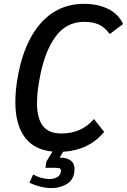

<svg xmlns="http://www.w3.org/2000/svg" viewBox="-20 -754 646 976"><path d="M129.5 175 148.5 133Q191 156 232 156Q254 156 270.2 146.8Q286.5 137.5 289.5 119Q290 117 290 113.5Q290 104 282.8 101.5Q275.5 99 256.5 99H211L215.5 68L247 16.5Q152.5 7.5 105.2 -57.5Q58 -122.5 58 -235.5Q58 -293.5 70 -361.5Q90.5 -478.5 135.8 -562Q181 -645.5 249.5 -690Q318 -734.5 407.5 -734.5Q475.5 -734.5 528 -709.5Q580.5 -684.5 606 -632L538 -581Q510 -618 479.5 -630.5Q449 -643 407.5 -643Q316 -643 260.2 -564.8Q204.5 -486.5 180.5 -350Q168 -280.5 168 -229.5Q168 -154.5 197.2 -115Q226.5 -75.5 292 -75.5Q395 -75.5 457.5 -149L509.5 -83.5Q432.5 9.5 301 17.5L283 47.5H288Q320 47.5 339.5 62Q359 76.5 359 107Q359 112 357 126Q350.5 164 317 183Q283.5 202 242 202Q214.5 202 185.2 194.8Q156 187.5 129.5 175Z"/></svg>

Font: JuliaMono Medium
Style: Italic
Weight: 500
Italic angle: -9°
Monospace: yes
Designer: cormullion
Foundry: corm
Version: Version 0.054; ttfautohint (v1.8.4)